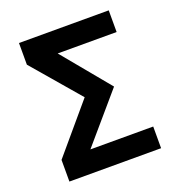

<svg xmlns="http://www.w3.org/2000/svg" viewBox="-126 -798 839 903"><g transform="rotate(-20 293.0 -346.5)"><path d="M68.4 0V-108.4L271.5 -348.1L68.4 -585V-693.4H517.6V-585H222.7L418.5 -348.1L212.9 -108.4H527.3V0Z"/></g></svg>

Font: CaskaydiaCove NFP SemiBold
Style: Regular
Weight: 600
Designer: Aaron Bell
Foundry: Saja Typeworks
Version: Version 2111.001; VTT 6.35;Nerd Fonts 3.1.1